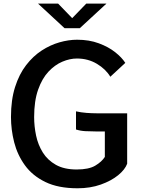

<svg xmlns="http://www.w3.org/2000/svg" viewBox="-20 -998 776 1032"><path d="M397 14Q293 14 223.8 -19.8Q154.5 -53.5 114 -109.5Q73.5 -165.5 56.2 -233.2Q39 -301 39 -369Q39 -461 61 -530.2Q83 -599.5 120.5 -648Q158 -696.5 204.2 -726.5Q250.5 -756.5 299.8 -770.5Q349 -784.5 394.5 -784.5Q459.5 -784.5 511.2 -765.2Q563 -746 599 -717.5Q635 -689 653.5 -660L573 -585.5Q548.5 -626.5 500.8 -655Q453 -683.5 393.5 -683.5Q355.5 -683.5 315.2 -666.5Q275 -649.5 240.5 -612.8Q206 -576 184.8 -515.8Q163.5 -455.5 163.5 -369Q163.5 -319 174 -269.2Q184.5 -219.5 210.2 -178.2Q236 -137 280.5 -112Q325 -87 392 -87Q457.5 -87 492.2 -107.8Q527 -128.5 543.5 -154.5V-291.5H494.5Q467 -291.5 439.2 -293Q411.5 -294.5 388.5 -302V-399.5Q415.5 -393.5 445 -391.2Q474.5 -389 498.5 -389H663.5V-118Q652 -86.5 615 -56.2Q578 -26 521.8 -6Q465.5 14 397 14ZM184.5 -978.5H292.5L368 -900.5L443.5 -978.5H552L409 -846.5H327Z"/></svg>

Font: Junction SemiBold
Style: Regular
Weight: 600
Designer: Caroline Hadilaksono
Foundry: Caroline Hadilaksono, Tyler Finck, The League of Moveable Type
Version: Version 2.000; ttfautohint (v1.8.3)